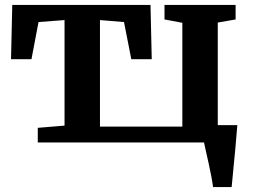

<svg xmlns="http://www.w3.org/2000/svg" viewBox="-20 -575 1020 775"><path d="M132.5 0V-59L240.5 -68V-494L135.5 -486L107 -336H24.5L29.5 -555H587.5L592.5 -336H510L480.5 -486L383.5 -494V-64H716V-483L644 -496.5V-555H931V-496.5L859 -484V0ZM840 180Q838 163.5 833.2 138.2Q828.5 113 822.5 85.8Q816.5 58.5 811.2 35.5Q806 12.5 803.5 0L764.5 -70H938Q936.5 -54.5 934.5 -29Q932.5 -3.5 929.8 26.5Q927 56.5 924 86.2Q921 116 918.8 141Q916.5 166 915 180Z"/></svg>

Font: Merriweather 20pt
Style: Bold
Weight: 700
Version: Version 2.100